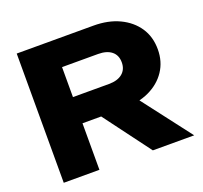

<svg xmlns="http://www.w3.org/2000/svg" viewBox="-128 -898 1107 1047"><g transform="rotate(-20 425.0 -375.0)"><path d="M213 -422H486Q536 -422 564 -445Q592 -468 592 -509Q592 -551 564 -573.5Q536 -596 486 -596H184L277 -695V0H70V-750H515Q601 -750 665 -719.5Q729 -689 765 -635.5Q801 -582 801 -509Q801 -438 765 -384Q729 -330 665 -300Q601 -270 515 -270H213ZM325 -351H558L827 0H587Z"/></g></svg>

Font: Unbounded
Style: Bold
Weight: 700
Designer: Luke Prowse, Jean-Baptiste Morizot, Fátima Lázaro, Florian Runge
Foundry: NaN
Version: Version 1.700